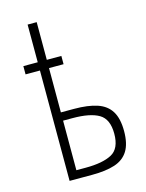

<svg xmlns="http://www.w3.org/2000/svg" viewBox="-115 -828 685 898"><g transform="rotate(-15 228.0 -378.5)"><path d="M108.5 0 108 -757H152V-295.5L115 -320H216Q283.5 -320 327.5 -305.2Q371.5 -290.5 393.2 -255.5Q415 -220.5 415 -159.5Q415 -98.5 393.2 -63.5Q371.5 -28.5 327.8 -14.2Q284 0 218 0ZM152 -7 114 -40H197.5Q279.5 -40 323.5 -63.5Q367.5 -87 367.5 -159.5Q367.5 -230 325.2 -255Q283 -280 197.5 -280H124L152 -313.5ZM38.5 -534.5V-574.5H222.5V-534.5Z"/></g></svg>

Font: Russolo 10pt ExtraLight
Style: Regular
Weight: 200
Designer: Micah Stupak-Hahn
Version: Version 1.000